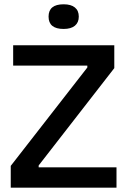

<svg xmlns="http://www.w3.org/2000/svg" viewBox="-20 -870 591 890"><path d="M274.9 -735.8Q205.1 -735.8 205.1 -793Q205.1 -850.1 274.9 -850.1Q309.1 -850.1 327.1 -835.4Q345.2 -820.8 345.2 -793Q345.2 -765.6 327.1 -750.7Q309.1 -735.8 274.9 -735.8ZM29.8 0V-101.1L384.8 -557.1V-565.9H41V-660.2H509.8V-554.2L159.2 -103V-94.2H520V0Z"/></svg>

Font: Bricolage Grotesque Medium
Style: Regular
Weight: 500
Designer: Mathieu Triay
Foundry: Atelier Triay
Version: Version 1.000;gftools[0.9.30]